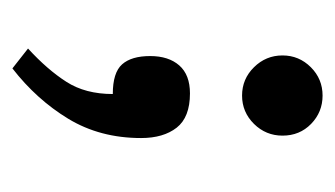

<svg xmlns="http://www.w3.org/2000/svg" viewBox="-136 -406 542 311"><g transform="rotate(-90 135.5 -251.0)"><path d="M211.9 -477.1Q177.7 -445.8 158 -415Q138.2 -384.3 138.2 -339.8Q172.9 -339.8 186.3 -324.7Q199.7 -309.6 199.7 -279.3Q199.7 -249.5 184.6 -232.2Q169.4 -214.8 139.2 -214.8Q100.6 -214.8 83.7 -236.3Q66.9 -257.8 66.9 -293.9Q66.9 -360.4 98.1 -411.9Q129.4 -463.4 179.7 -502.4ZM70.8 -64.9Q70.8 -91.8 89.8 -111.1Q108.9 -130.4 135.7 -130.4Q162.6 -130.4 181.6 -111.1Q200.7 -91.8 200.7 -64.9Q200.7 -38.1 181.6 -19Q162.6 0 135.7 0Q108.9 0 89.8 -18.6Q70.8 -37.1 70.8 -64.9Z"/></g></svg>

Font: Vazirmatn RD
Style: Regular
Weight: 400
Designer: Saber Rastikerdar
Foundry: Saber Rastikerdar
Version: Version 32.102